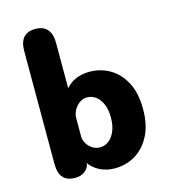

<svg xmlns="http://www.w3.org/2000/svg" viewBox="-114 -853 847 955"><g transform="rotate(-15 309.5 -376.0)"><path d="M156.5 5Q74.5 5 74.5 -87.5V-670Q74.5 -762 156.5 -762Q196 -762 217 -738.2Q238 -714.5 238 -670V-434.5Q259 -459.5 290.2 -473Q321.5 -486.5 360.5 -486.5Q418.5 -486.5 466.2 -458.2Q514 -430 542.5 -375Q571 -320 571 -239Q571 -158 542.5 -102.5Q514 -47 466.2 -18.2Q418.5 10.5 360.5 10.5Q318.5 10.5 285.2 -5.8Q252 -22 230 -51.5L229 -40Q210.5 5 156.5 5ZM238 -181Q240.5 -162 251.5 -145.5Q262.5 -129 279.2 -119.2Q296 -109.5 316 -109.5Q340.5 -109.5 360.8 -125Q381 -140.5 393.2 -169.5Q405.5 -198.5 405.5 -239Q405.5 -280 393.2 -308.5Q381 -337 360.8 -351.8Q340.5 -366.5 316 -366.5Q295 -366.5 278 -354.5Q261 -342.5 250.5 -324.5Q240 -306.5 238 -286Z"/></g></svg>

Font: Sono ExtraLight Monospace
Style: Bold
Weight: 700
Version: Version 2.112